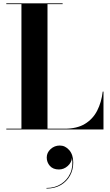

<svg xmlns="http://www.w3.org/2000/svg" viewBox="-20 -770 656 1142"><path d="M258 166.8Q258 138 281 116.8Q304 95.6 335.6 95.6Q368 95.6 391.8 122.8Q415.6 150 415.6 196.8Q415.6 240 396.2 275Q376.8 310 341.2 330.8Q305.6 351.6 256.4 351.6V348Q306 348 343.2 324.2Q380.4 300.4 398.4 259.8Q416.4 219.2 408 168.4Q406 196.4 383 217.2Q360 238 330.4 238Q295.6 238 276.8 216.8Q258 195.6 258 166.8ZM595.5 0H17.5V-4.5H107.5V-745.5H17.5V-750H352.5V-745.5H262.5V-4.5H364.5Q438 -4.5 485.2 -33.2Q532.5 -62 558 -111.8Q583.5 -161.5 591 -225H595.5Z"/></svg>

Font: Bodoni* 36pt
Style: Bold
Weight: 700
Version: Version 2.3